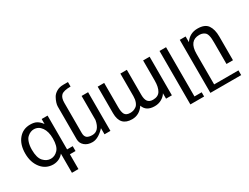

<svg xmlns="http://www.w3.org/2000/svg" viewBox="-79 -1399 2916 2252"><g transform="rotate(-30 1379.0 -272.5)"><path d="M267.1 -65.9Q321.8 -65.9 363.3 -110.4Q404.8 -154.8 404.8 -261.2Q404.8 -355 365.7 -410.2Q326.2 -465.8 263.2 -465.8Q241.2 -465.8 219.2 -457Q196.8 -448.2 174.3 -427.7Q151.9 -407.7 138.7 -366.2Q125 -323.7 125 -269Q125 -159.2 168 -112.8Q210.9 -65.9 267.1 -65.9ZM35.2 -268.1Q35.2 -389.6 95.2 -462.4Q155.3 -535.2 253.9 -535.2Q309.1 -535.2 342.3 -515.6Q376 -496.1 404.8 -456.1V-523.9H484.9V-65.9H561V0H484.9V200.2H397V-59.1Q345.7 3.9 261.2 6.8Q159.7 6.8 97.7 -70.8Q35.2 -148.9 35.2 -268.1Z M826.7 -63Q921.4 -63 945.8 -198.2V-523.9H1033.7V0H953.6V-83Q866.7 9.8 787.6 9.8Q721.7 9.8 682.1 -24.9Q641.6 -60.1 641.6 -111.8V-556.2Q641.6 -577.1 650.4 -605.5Q659.7 -635.3 677.2 -667Q695.8 -700.2 734.4 -722.7Q772.9 -745.1 823.7 -745.1H888.7V-684.1Q794.4 -684.1 761.7 -653.8Q730 -624 730 -556.2V-147.9Q730 -100.1 754.4 -81.5Q778.8 -63 826.7 -63Z M1650.4 -65.9Q1719.7 -65.9 1749 -113.3Q1778.8 -161.6 1778.8 -251V-523.9H1866.7V-1H1787.6V-74.2Q1766.6 -38.1 1724.6 -14.2Q1683.1 9.8 1630.9 9.8Q1514.6 9.8 1484.9 -81.1Q1423.8 9.8 1324.7 9.8Q1163.6 9.8 1163.6 -164.1V-523.9H1251.5V-192.9Q1251.5 -129.9 1269.5 -98.1Q1288.1 -65.9 1343.8 -65.9Q1365.2 -65.9 1384.8 -71.8Q1403.8 -77.6 1425.3 -92.8Q1444.8 -106.9 1458 -140.6Q1470.7 -173.3 1470.7 -219.2V-523.9H1558.6V-183.1Q1558.6 -126 1579.6 -96.2Q1601.1 -65.9 1650.4 -65.9Z M2187 143.1V200.2H2001V-523.9H2089.4V143.1Z M2498 -454.1Q2359.9 -454.1 2359.9 -276.9V136.2H2689V200.2H2272V-518.1H2351.1V-440.9Q2411.1 -528.8 2516.1 -528.8Q2615.2 -528.8 2653.8 -473.6Q2692.9 -417.5 2692.9 -319.8V1H2605V-287.1Q2605 -320.3 2603.5 -341.3Q2602.1 -363.8 2596.2 -386.7Q2590.3 -409.7 2578.6 -422.9Q2566.9 -436 2546.9 -444.8Q2525.9 -454.1 2498 -454.1Z"/></g></svg>

Font: Miedinger*
Style: Book
Weight: 400
Version: Version 001.000